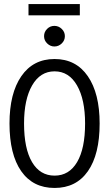

<svg xmlns="http://www.w3.org/2000/svg" viewBox="-20 -919 540 950"><path d="M27 -308Q27 -457 85.5 -542Q144 -627 250 -627Q356 -627 414.5 -542Q473 -457 473 -308Q473 -155 415 -72Q357 11 250 11Q143 11 85 -72Q27 -155 27 -308ZM401 -308Q401 -427 361 -496.5Q321 -566 250 -566Q179 -566 139 -496.5Q99 -427 99 -308Q99 -184 138.5 -117Q178 -50 250 -50Q322 -50 361.5 -117Q401 -184 401 -308ZM198 -740Q198 -761 213 -776Q228 -791 249 -791Q270 -791 285.5 -776Q301 -761 301 -740Q301 -719 285.5 -704Q270 -689 249 -689Q229 -689 213.5 -704Q198 -719 198 -740ZM121 -899H375V-843H121Z"/></svg>

Font: Vazir Code
Style: Code
Weight: 400
Foundry: DejaVu fonts team - Redesigned by Saber Rastikerdar
Version: Version 1.1.2